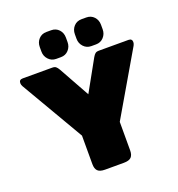

<svg xmlns="http://www.w3.org/2000/svg" viewBox="-156 -1019 1061 1146"><g transform="rotate(-20 375.0 -446.0)"><path d="M199 -792V-821Q199 -851 218 -871.5Q237 -892 267 -892H297Q327 -892 346 -871.5Q365 -851 365 -821V-792Q365 -763 346 -742Q327 -721 297 -721H267Q238 -721 218.5 -742Q199 -763 199 -792ZM422 -792V-821Q422 -851 441 -871.5Q460 -892 490 -892H520Q550 -892 569 -871.5Q588 -851 588 -821V-792Q588 -763 569 -742Q550 -721 520 -721H490Q461 -721 441.5 -742Q422 -763 422 -792ZM255 -57V-238L22 -637Q16 -648 16 -658Q16 -680 39 -680H227Q242 -680 250 -673.5Q258 -667 266 -653L375 -457L484 -653Q492 -667 500 -673.5Q508 -680 523 -680H711Q734 -680 734 -658Q734 -648 728 -637L495 -238V-57Q495 -28 481.5 -14Q468 0 434 0H315Q282 0 268.5 -14Q255 -28 255 -57Z"/></g></svg>

Font: Mitr
Style: Bold
Weight: 700
Designer: Thanarat Vachiruckul
Foundry: Cadson Demak
Version: Version 1.002